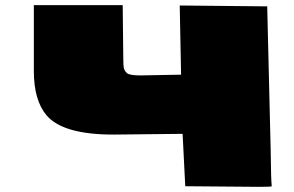

<svg xmlns="http://www.w3.org/2000/svg" viewBox="-20 -725 1144 748"><path d="M691.4 -203.6 424.8 -200.7Q225.6 -200.2 161.6 -275.4Q111.8 -334 111.8 -448.7V-705.1H458L460.4 -491.2Q460.4 -470.7 462.4 -460.4Q464.4 -450.2 473.9 -440.7Q483.4 -431.2 527.3 -431.2L685.5 -434.1L680.2 -703.6L1021 -700.2Q1033.7 -153.3 1034.7 -131.8L1036.1 -47.9Q1037.1 -15.6 1038.6 1Q1031.2 2.9 987.3 2.9Q943.4 2.9 701.7 0.5Z"/></svg>

Font: Seymour One
Style: Book
Weight: 400
Designer: vernon adams
Foundry: vernon adams
Version: Version 1.000; ttfautohint (v0.93) -l 8 -r 50 -G 200 -x 0 -w